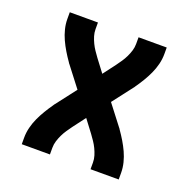

<svg xmlns="http://www.w3.org/2000/svg" viewBox="-99 -615 699 711"><g transform="rotate(20 250.0 -260.0)"><path d="M59 0V-26Q59 -46 64 -66Q69 -86 77.5 -104.5Q86 -123 96.5 -140.5Q107 -158 119 -175Q120 -177 121.5 -179Q123 -181 124 -182L184 -260L124 -338Q123 -339 121.5 -341Q120 -343 119 -345Q119 -345 119 -345Q119 -345 119 -345Q107 -362 96.5 -379.5Q86 -397 77.5 -415.5Q69 -434 64 -454Q59 -474 59 -494V-520H170V-494Q170 -480 174 -467Q178 -454 184 -441.5Q190 -429 197.5 -418Q205 -407 213 -396L250 -347L287 -396Q295 -407 302.5 -418Q310 -429 316 -441.5Q322 -454 326 -467Q330 -480 330 -494V-520H441V-494Q441 -474 436 -454Q431 -434 422.5 -415.5Q414 -397 403.5 -379.5Q393 -362 381 -345Q380 -343 378.5 -341Q377 -339 376 -338L316 -260L376 -182Q377 -181 378.5 -179Q380 -177 381 -175Q381 -175 381 -175Q381 -175 381 -175Q393 -158 403.5 -140.5Q414 -123 422.5 -104.5Q431 -86 436 -66Q441 -46 441 -26V0H330V-26Q330 -40 326 -53Q322 -66 316 -78.5Q310 -91 302.5 -102Q295 -113 287 -124L250 -173L213 -124Q205 -113 197.5 -102Q190 -91 184 -78.5Q178 -66 174 -53Q170 -40 170 -26V0Z"/></g></svg>

Font: Iosevka SS08 Regular
Style: Bold
Weight: 700
Monospace: yes
Designer: Belleve Invis
Foundry: Belleve Invis
Version: Version 16.3.4; ttfautohint (v1.8.4)